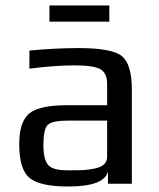

<svg xmlns="http://www.w3.org/2000/svg" viewBox="-20 -669 578 699"><path d="M460 0H373V-46Q362 10 227 10Q127 10 88.5 -20.5Q50 -51 50 -144Q50 -225 86 -255.5Q122 -286 225 -286H370V-363Q370 -403 345.5 -417Q321 -431 253 -431Q179 -431 87 -419V-485Q186 -494 266 -494Q388 -494 424 -464.5Q460 -435 460 -342ZM370 -98V-230H231Q169 -230 153.5 -214Q138 -198 138 -141Q138 -90 154.5 -69.5Q171 -49 224 -49H242Q268 -49 285.5 -50Q303 -51 325 -55.5Q347 -60 358.5 -70.5Q370 -81 370 -98ZM378 -590H160V-649H378Z"/></svg>

Font: Play
Style: Regular
Weight: 400
Designer: Jonas Hecksher
Foundry: Jonas Hecksher, Playtypeª, e-types AS
Version: Version 1.002